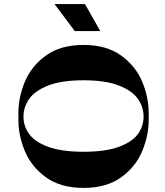

<svg xmlns="http://www.w3.org/2000/svg" viewBox="-20 -920 808 940"><path d="M708 -334Q708 -256 676 -179.5Q644 -103 572.5 -51.5Q501 0 389 0Q277 0 205.5 -51.5Q134 -103 102 -179.5Q70 -256 70 -334V-366Q70 -444 102 -520.5Q134 -597 205.5 -648.5Q277 -700 389 -700Q501 -700 572.5 -648.5Q644 -597 676 -520.5Q708 -444 708 -366ZM389 -177Q496 -177 561.5 -201Q627 -225 655 -263.5Q683 -302 683 -349Q683 -396 655 -436Q627 -476 561.5 -501.5Q496 -527 389 -527Q282 -527 216.5 -501.5Q151 -476 123 -436Q95 -396 95 -349Q95 -302 123 -263.5Q151 -225 216.5 -201Q282 -177 389 -177ZM471 -768H346L247 -900H396Z"/></svg>

Font: Space Cowgirl
Style: Regular
Weight: 400
Designer: Valery Marier
Foundry: Valery Marier
Version: Version 1.000